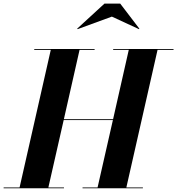

<svg xmlns="http://www.w3.org/2000/svg" viewBox="-62 -1014 955 1034"><path d="M540.5 -924.5 356 -857 353.5 -859.5 500.5 -994.5H585.5L688.5 -859.5L686.5 -857ZM-42.5 -4.5H43.5L211.5 -745.5H122.5V-750H447.5V-745.5H366.5L282 -372H547L631.5 -745.5H547.5V-750H872.5V-745.5H786.5L618.5 -4.5H707.5V0H382.5V-4.5H463.5L546 -367.5H281L198.5 -4.5H282.5V0H-42.5Z"/></svg>

Font: Bodoni* 36pt
Style: Bold Italic
Weight: 700
Italic angle: -13°
Version: Version 2.3